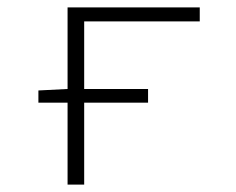

<svg xmlns="http://www.w3.org/2000/svg" viewBox="-20 -500 640 520"><path d="M163 0V-222H84V-255L163 -259V-480H521V-442H208V-259H381V-222H208V0Z"/></svg>

Font: Source Code Pro Light
Style: Regular
Weight: 300
Monospace: yes
Designer: Paul D. Hunt, Teo Tuominen
Foundry: Adobe Systems Incorporated
Version: Version 2.030;PS 1.000;hotconv 16.6.51;makeotf.lib2.5.65220